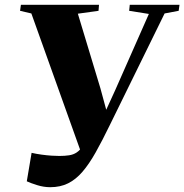

<svg xmlns="http://www.w3.org/2000/svg" viewBox="-20 -763 767 799"><path d="M189 16Q162 16 134.8 7.5Q107.5 -1 91.5 -8.5L111.5 -127Q131 -122.5 153 -119.5Q175 -116.5 194.8 -115.2Q214.5 -114 227 -114Q250 -114 267.8 -116.8Q285.5 -119.5 299 -128.5Q312.5 -137.5 324.8 -155.5Q337 -173.5 349.5 -204.5L325 -107.5L110.5 -707L63.5 -718L67 -743H392L390 -718L304 -706L398 -395L433 -266L386.5 -228.5L459.5 -388L599.5 -705L517.5 -718L520 -743H727L723.5 -718L665 -707L437 -242.5Q405.5 -177.5 378.2 -129Q351 -80.5 323.2 -48.2Q295.5 -16 263.2 0Q231 16 189 16Z"/></svg>

Font: Merriweather 120pt Black
Style: Italic
Weight: 900
Italic angle: -7.8°
Version: Version 2.101